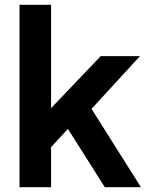

<svg xmlns="http://www.w3.org/2000/svg" viewBox="-20 -777 617 797"><path d="M61 -757H192V-328L398 -544H561L360 -325L565 0H415L262 -242L192 -166V0H61Z"/></svg>

Font: Eudoxus Sans
Style: Bold
Weight: 700
Designer: Stijn de Vries
Foundry: tokotype
Version: Version 2.005